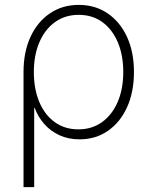

<svg xmlns="http://www.w3.org/2000/svg" viewBox="-20 -557 610 781"><path d="M75.7 204.1V-264.2Q75.7 -345.7 104 -407Q132.3 -468.3 183.1 -502.7Q233.9 -537.1 300.3 -537.1Q367.2 -537.1 417.7 -502.7Q468.3 -468.3 496.6 -407Q524.9 -345.7 524.9 -264.2Q524.9 -182.6 496.8 -120.8Q468.8 -59.1 418.9 -24.7Q369.1 9.8 303.2 9.8Q257.8 9.8 221.4 -7.1Q185.1 -23.9 159.7 -53Q134.3 -82 121.1 -118.2H119.1V204.1ZM298.8 -30.8Q354 -30.8 395 -60.3Q436 -89.8 458.7 -142.3Q481.4 -194.8 481.4 -264.2Q481.4 -333 459 -385.5Q436.5 -438 396 -467.3Q355.5 -496.6 300.3 -496.6Q244.6 -496.6 203.6 -467Q162.6 -437.5 140.1 -385Q117.7 -332.5 117.7 -264.2Q117.7 -194.8 139.9 -142.1Q162.1 -89.4 202.9 -60.1Q243.7 -30.8 298.8 -30.8Z"/></svg>

Font: Inter 24pt ExtraLight
Style: Regular
Weight: 250
Designer: Rasmus Andersson
Foundry: rsms
Version: Version 4.001;git-66647c0bb